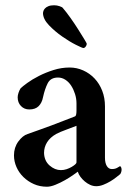

<svg xmlns="http://www.w3.org/2000/svg" viewBox="-20 -700 493 728"><path d="M211 -55Q222 -55 232.5 -58.5Q243 -62 251.5 -67Q260 -72 265 -76.5Q270 -81 270 -84V-223Q253 -216 230.5 -208Q208 -200 193 -192Q170 -179 158.5 -160.5Q147 -142 147 -120Q148 -90 168 -72.5Q188 -55 211 -55ZM158 8Q131 8 108.5 -2Q86 -12 69 -28.5Q52 -45 42.5 -66.5Q33 -88 33 -111Q33 -141 49.5 -163.5Q66 -186 85 -192Q102 -198 126 -206.5Q150 -215 175.5 -224.5Q201 -234 225 -243.5Q249 -253 265 -259Q268 -261 269 -267Q270 -273 270 -281V-308Q270 -326 264.5 -343.5Q259 -361 250 -375Q241 -389 228 -397.5Q215 -406 200 -406Q172 -406 161 -384.5Q150 -363 143 -331Q139 -310 126.5 -297.5Q114 -285 91 -285Q72 -285 59.5 -298Q47 -311 47 -331Q47 -338 50 -347.5Q53 -357 58 -365Q65 -372 83.5 -385.5Q102 -399 127.5 -412Q153 -425 183 -434.5Q213 -444 244 -444Q271 -444 295.5 -433Q320 -422 338.5 -402.5Q357 -383 367.5 -356Q378 -329 378 -297V-102Q378 -82 385 -70.5Q392 -59 404 -59Q416 -59 424 -63.5Q432 -68 435 -70Q438 -69 439.5 -65Q441 -61 441 -57Q441 -48 436 -40Q431 -36 421 -28Q411 -20 398.5 -12.5Q386 -5 372 0.5Q358 6 345 6Q333 6 322 1Q311 -4 301.5 -12Q292 -20 285 -29.5Q278 -39 275 -49Q271 -46 257.5 -36.5Q244 -27 226.5 -17Q209 -7 190.5 0.5Q172 8 158 8ZM185 -680Q196 -680 206 -676.5Q216 -673 218 -670Q231 -655 247 -632.5Q263 -610 276.5 -588.5Q290 -567 299.5 -551.5Q309 -536 309 -534Q309 -529 305 -523.5Q301 -518 296 -518Q292 -518 268 -530Q244 -542 216 -561.5Q188 -581 165.5 -604.5Q143 -628 143 -651Q143 -653 144.5 -658Q146 -663 150.5 -668Q155 -673 163.5 -676.5Q172 -680 185 -680Z"/></svg>

Font: Vermiglione SemiBold
Style: Regular
Weight: 600
Version: Version 1.000